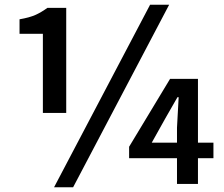

<svg xmlns="http://www.w3.org/2000/svg" viewBox="-20 -772 939 806"><path d="M160 -298V-630H62V-691Q103 -698 128 -709Q153 -720 179 -739H258V-298ZM207 14 610 -752H690L287 14ZM723 0V-236L730 -364H725L674 -275L617 -173H876V-108H522V-156L694 -441H811V0Z"/></svg>

Font: Noto Sans SC Thin SemiBold
Style: Regular
Weight: 600
Version: Version 2.004-H2;hotconv 1.0.118;makeotfexe 2.5.65603